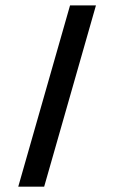

<svg xmlns="http://www.w3.org/2000/svg" viewBox="-20 -704 431 724"><path d="M244.1 -683.6H341.8L146.5 0H48.8Z"/></svg>

Font: BabelStone Runic Staveless Rule
Style: Regular
Weight: 400
Designer: Andrew West
Foundry: BabelStone
Version: Version 3.002 March 14, 2022